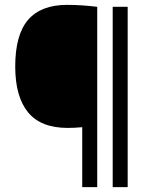

<svg xmlns="http://www.w3.org/2000/svg" viewBox="-20 -768 622 788"><path d="M317.5 0V-246Q287 -243 258 -243Q147.5 -243 95 -307.2Q42.5 -371.5 42.5 -495Q42.5 -625.5 95.5 -686.8Q148.5 -748 255 -748Q288 -748 319.5 -745.8Q351 -743.5 379 -740V0ZM442.5 0V-740H504V0Z"/></svg>

Font: Encode Sans SemiCondensed SemiCondensed
Style: Regular
Weight: 400
Width: 4
Designer: Multiple Designers
Foundry: Impallari Type
Version: Version 3.000; ttfautohint (v1.8.3) -l 8 -r 50 -G 200 -x 14 